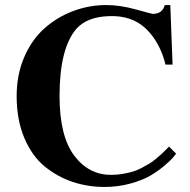

<svg xmlns="http://www.w3.org/2000/svg" viewBox="-20 -727 754 761"><path d="M678 -118Q676 -115 666.5 -103.5Q657 -92 632.5 -71Q608 -50 577 -31.5Q546 -13 497 0.5Q448 14 394 14Q328 14 268 -6Q208 -26 157.5 -67Q107 -108 76.5 -180Q46 -252 46 -346Q46 -431 76 -500.5Q106 -570 156 -614.5Q206 -659 269.5 -683Q333 -707 401 -707Q456 -707 519 -689.5Q582 -672 585 -672Q624 -672 633 -707H655L664 -471H636Q614 -560 558 -613.5Q502 -667 411 -663Q324 -660 282 -612Q216 -534 216 -346Q216 -188 274 -110.5Q332 -33 422 -34Q445 -34 467.5 -38Q490 -42 507 -47Q524 -52 542.5 -62Q561 -72 572 -78.5Q583 -85 598 -97.5Q613 -110 619 -115.5Q625 -121 637 -133Q649 -145 650 -146Z"/></svg>

Font: GFS Artemisia
Style: Bold
Weight: 700
Designer: Designed by Takis Katsoulidis.
Foundry: Designed by Takis Katsoulidis.
Version: Version 1.0